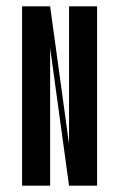

<svg xmlns="http://www.w3.org/2000/svg" viewBox="-20 -547 378 609"><path d="M50 42V-527H139L199 -90V-527H288V42H199L139 -395V42Z"/></svg>

Font: Frankia
Style: Regular
Weight: 400
Version: Version 001.000